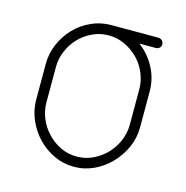

<svg xmlns="http://www.w3.org/2000/svg" viewBox="-79 -553 614 634"><g transform="rotate(15 227.5 -236.0)"><path d="M331 -443Q364 -419 384.5 -381Q405 -343 405 -298V-176Q405 -140 390.5 -107.5Q376 -75 351.5 -49.5Q327 -24 295 -9Q263 6 227 6Q191 6 159 -9Q127 -24 103 -49Q79 -74 64.5 -107Q50 -140 50 -176V-298Q50 -334 64 -366.5Q78 -399 102 -424Q126 -449 158 -463.5Q190 -478 226 -478H387Q394 -478 399.5 -473Q405 -468 405 -460Q405 -452 399.5 -447.5Q394 -443 387 -443ZM370 -298Q370 -325 359 -351.5Q348 -378 328.5 -398Q309 -418 283 -430.5Q257 -443 227 -443Q197 -443 171 -430.5Q145 -418 126 -398Q107 -378 96 -351.5Q85 -325 85 -298V-176Q85 -148 96 -121.5Q107 -95 126.5 -74.5Q146 -54 171.5 -41.5Q197 -29 227 -29Q257 -29 283 -41.5Q309 -54 328.5 -74.5Q348 -95 359 -121.5Q370 -148 370 -176Z"/></g></svg>

Font: AkaAcidDosis
Style: ExtraLight
Weight: 250
Designer: Edgar Tolentino, Pablo Impallari, Igino Marini, Aka-Acid
Foundry: Edgar Tolentino, Pablo Impallari, Igino Marini, Aka-Acid
Version: Version 1.007